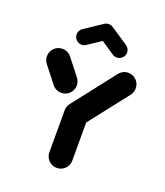

<svg xmlns="http://www.w3.org/2000/svg" viewBox="-130 -785 753 874"><g transform="rotate(20 246.5 -348.0)"><path d="M247 -312.6Q262.2 -312.6 275 -305.2Q287.8 -297.8 295.2 -285Q302.6 -272.2 302.6 -257V-55.6Q302.6 -40.4 295.2 -27.6Q287.8 -14.8 275 -7.4Q262.2 0 247 0Q231.9 0 219.1 -7.4Q206.3 -14.8 198.9 -27.6Q191.5 -40.4 191.5 -55.6V-257Q191.5 -272.2 198.9 -285Q206.3 -297.8 219.1 -305.2Q231.9 -312.6 247 -312.6ZM204.8 -383.7Q204.8 -368.5 197.4 -355.7Q190 -343 177.2 -335.6Q164.4 -328.1 149.3 -328.1Q135.9 -328.1 124.6 -333.7Q113.3 -339.3 105.6 -349.3L43.7 -428.1Q31.5 -444.1 31.5 -463Q31.5 -478.1 38.9 -490.9Q46.3 -503.7 59.1 -511.1Q71.9 -518.5 87 -518.5Q100 -518.5 111.5 -513Q123 -507.4 130.7 -497.4L193 -418.1Q204.8 -402.6 204.8 -383.7ZM405.9 -518.5Q421.1 -518.5 433.9 -510.9Q446.7 -503.3 454.1 -490.6Q461.5 -477.8 461.5 -463Q461.5 -443.7 449.6 -428.1L290.7 -224.8Q283 -214.8 271.5 -209.1Q260 -203.3 247 -203.3Q231.9 -203.3 219.1 -210.7Q206.3 -218.1 198.9 -230.9Q191.5 -243.7 191.5 -258.9Q191.5 -278.1 203.3 -293L362.6 -497.4Q370.4 -507 381.7 -512.8Q393 -518.5 405.9 -518.5ZM246.7 -696.3Q261.9 -696.3 272.8 -685.4Q283.7 -674.4 283.7 -659.3Q283.7 -650 279.4 -642Q275.2 -634.1 267.8 -628.9L182.2 -571.9Q173 -565.6 161.5 -565.6Q146.3 -565.6 135.4 -576.5Q124.4 -587.4 124.4 -602.6Q124.4 -611.9 128.7 -619.8Q133 -627.8 140.4 -633L225.9 -690Q235.2 -696.3 246.7 -696.3ZM266.7 -690.4 353 -633Q360.4 -627.8 364.6 -619.8Q368.9 -611.9 368.9 -602.6Q368.9 -587.4 358 -576.5Q347 -565.6 331.9 -565.6Q320.4 -565.6 310.7 -571.9L225.9 -628.9Z"/></g></svg>

Font: 26F Galaxy Sans
Style: Regular
Weight: 400
Designer: C₂₉H₂₅N₃O₅
Version: Version 1.100;FEAKit 1.0